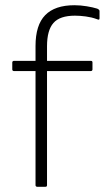

<svg xmlns="http://www.w3.org/2000/svg" viewBox="-20 -715 401 735"><path d="M122 0Q120 0 118 -1.5Q116 -3 116 -6V-443H33Q31 -443 29 -444.5Q27 -446 27 -449V-476Q27 -479 29 -480.5Q31 -482 33 -482H116V-539Q116 -619 153 -657Q190 -695 265 -695Q288 -695 312 -691Q336 -687 352 -682Q361 -678 361 -673V-645Q361 -641 359 -640Q357 -639 350 -642Q331 -649 308.5 -652Q286 -655 267 -655Q209 -655 184.5 -627Q160 -599 160 -538V-482H328Q334 -482 334 -476V-449Q334 -447 332.5 -445Q331 -443 328 -443H160V-6Q160 -3 158.5 -1.5Q157 0 154 0Z"/></svg>

Font: Sofia Sans ExtraLight
Style: Regular
Weight: 250
Version: Version 4.100-B